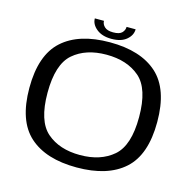

<svg xmlns="http://www.w3.org/2000/svg" viewBox="-113 -896 1024 1016"><g transform="rotate(15 399.5 -388.5)"><path d="M393.5 5Q224.5 5 134 -76.2Q43.5 -157.5 43.5 -337.5Q43.5 -517.5 134 -599Q224.5 -680.5 393.8 -680.5Q563 -680.5 653.5 -599Q744 -517.5 744 -337.5Q744 -157.5 653.5 -76.2Q563 5 393.5 5ZM393.5 -63Q506.5 -63 575.5 -122.5Q644.5 -182 644.5 -337.5Q644.5 -494 575.5 -553.2Q506.5 -612.5 393.5 -612.5Q280.5 -612.5 211.8 -553.2Q143 -494 143 -337.5Q143 -182 211.8 -122.5Q280.5 -63 393.5 -63ZM395 -700Q344 -700 313.5 -724.8Q283 -749.5 283 -782H333Q333 -764 347.8 -749.8Q362.5 -735.5 395 -735.5Q430 -735.5 443.5 -749.8Q457 -764 457 -782H506.5Q506.5 -749.5 477.5 -724.8Q448.5 -700 395 -700Z"/></g></svg>

Font: Anybody ExtraExpanded
Style: Regular
Weight: 400
Width: 8
Designer: Tyler Finck
Foundry: Etcetera Type Company
Version: Version 1.010; ttfautohint (v1.8.3) -l 8 -r 50 -G 200 -x 14 